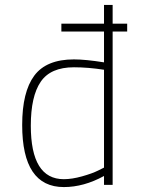

<svg xmlns="http://www.w3.org/2000/svg" viewBox="-20 -750 578 779"><path d="M229 -622V-654H402V-730H437V-654H496V-622H437V0H402V-36Q320 9 239 9Q70 9 70 -243Q70 -377 119 -443Q168 -509 280 -509Q327 -509 402 -497V-622ZM239 -23Q272 -23 313 -34.5Q354 -46 378 -58L402 -70V-467Q337 -477 280 -477Q185 -477 145 -418Q105 -359 105 -240Q105 -23 239 -23Z"/></svg>

Font: TitilliumMaps29L
Style: 1 wt
Weight: 100
Designer: Campivisivi
Foundry: Accademia di Belle Arti di Urbino and students of MA course of Visual design
Version: Version 001.001